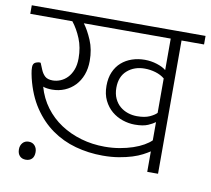

<svg xmlns="http://www.w3.org/2000/svg" viewBox="-85 -715 923 840"><g transform="rotate(10 376.0 -295.0)"><path d="M44 0Q44 -17 54 -28.5Q64 -40 81 -40Q98 -40 108 -28.5Q118 -17 118 0Q118 20 108 30Q98 40 81 40Q64 40 54 29.5Q44 19 44 0ZM614 -221Q604 -213 582.5 -203.5Q561 -194 524 -194Q497 -194 470 -203Q443 -212 421.5 -230Q400 -248 386.5 -275.5Q373 -303 373 -340Q373 -375 384.5 -401.5Q396 -428 416 -445.5Q436 -463 462.5 -472Q489 -481 519 -481Q547 -481 573.5 -472.5Q600 -464 614 -452V-592H228Q248 -565 265 -525Q282 -485 282 -434Q282 -400 271.5 -372Q261 -344 242 -324Q223 -304 197 -293Q171 -282 141 -282Q130 -282 119 -283.5Q108 -285 101 -288Q115 -238 144.5 -198.5Q174 -159 215 -132Q256 -105 306 -90.5Q356 -76 411 -76Q446 -76 477.5 -81.5Q509 -87 535.5 -96Q562 -105 582 -116.5Q602 -128 614 -140ZM614 -262V-415Q597 -429 573.5 -436Q550 -443 525 -443Q479 -443 448 -416Q417 -389 417 -339Q417 -312 426.5 -291.5Q436 -271 451.5 -258Q467 -245 486.5 -238.5Q506 -232 527 -232Q562 -232 583.5 -242Q605 -252 614 -262ZM614 -91Q602 -83 583 -73Q564 -63 538.5 -55Q513 -47 480.5 -41.5Q448 -36 409 -36Q346 -36 288 -52Q230 -68 182 -102Q134 -136 98.5 -189Q63 -242 45 -316Q44 -320 41 -335Q38 -350 38 -364Q38 -381 51 -386Q64 -391 72 -389L84 -360Q91 -343 102.5 -332.5Q114 -322 137 -322Q154 -322 171 -329Q188 -336 201.5 -350Q215 -364 223.5 -385.5Q232 -407 232 -437Q232 -485 216 -524Q200 -563 177 -592H-10V-630H762V-592H662V0H614Z"/></g></svg>

Font: Mukta ExtraLight
Style: Regular
Weight: 275
Designer: Girish Dalvi and Yashodeep Gholap
Foundry: Ek Type
Version: Version 2.538;PS 1.002;hotconv 16.6.51;makeotf.lib2.5.65220;